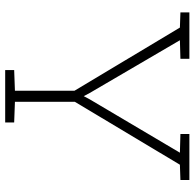

<svg xmlns="http://www.w3.org/2000/svg" viewBox="-25 -726 751 741"><g transform="rotate(90 350.5 -355.5)"><path d="M250.5 0V-34.7L330.1 -37.6V-267.6L86.4 -674.3L27.8 -676.3V-710.9H207V-676.3L135.3 -674.3L338.9 -326.2L351.1 -303.2L351.6 -304.2L363.3 -326.2L569.3 -674.3L497.1 -676.3V-710.9H674.8V-676.3L615.7 -674.3L373 -269V-37.6L452.6 -34.7V0Z"/></g></svg>

Font: Roboto Slab ExtraLight
Style: Regular
Weight: 250
Designer: Google
Version: Version 2.000; ttfautohint (v1.8.1.43-b0c9)